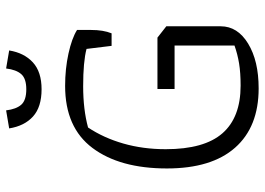

<svg xmlns="http://www.w3.org/2000/svg" viewBox="-139 -718 866 628"><g transform="rotate(-90 294.0 -404.0)"><path d="M188 -807 247 -817Q251 -784 265.5 -767.5Q280 -751 316 -751Q351 -751 365.5 -767.5Q380 -784 384 -817L443 -807Q435 -758 404 -729.5Q373 -701 316 -701Q258 -701 227 -729Q196 -757 188 -807ZM57 -291Q57 -445 124 -534.5Q191 -624 327 -624Q383 -624 433 -613Q483 -602 510 -585V-539Q510 -499 499 -472H458L448 -554Q406 -565 326 -565Q250 -565 191 -549Q157 -498 138.5 -433.5Q120 -369 120 -295Q120 -169 172 -109.5Q224 -50 328 -50Q370 -50 400.5 -55Q431 -60 459 -70V-266H317V-322H485L522 -293V-115Q522 -60 465.5 -25.5Q409 9 319 9Q193 9 125 -68Q57 -145 57 -291Z"/></g></svg>

Font: Athiti
Style: Regular
Weight: 400
Designer: CadsonDemak Team
Foundry: CadsonDemak
Version: Version 1.032